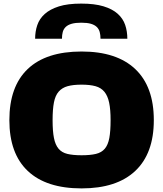

<svg xmlns="http://www.w3.org/2000/svg" viewBox="-20 -1036 906 1066"><path d="M433 10Q237 10 134.5 -86.5Q32 -183 32 -369Q32 -556 134 -653Q236 -750 433 -750Q628 -750 731 -652.5Q834 -555 834 -369Q834 -184 731 -87Q628 10 433 10ZM433 -174Q481 -174 512.5 -181.5Q544 -189 562 -210.5Q580 -232 587 -270Q594 -308 594 -369Q594 -428 586 -466Q578 -504 559.5 -526.5Q541 -549 510 -557.5Q479 -566 433 -566Q386 -566 355.5 -557.5Q325 -549 306 -527.5Q287 -506 279.5 -467.5Q272 -429 272 -369Q272 -308 279.5 -270Q287 -232 305 -210.5Q323 -189 354 -181.5Q385 -174 433 -174ZM538 -821Q538 -842 533.5 -858.5Q529 -875 517 -886.5Q505 -898 484.5 -904Q464 -910 431 -910Q399 -910 378 -904Q357 -898 345 -886.5Q333 -875 328.5 -858.5Q324 -842 324 -821H175Q175 -861 187 -896.5Q199 -932 228.5 -958.5Q258 -985 307 -1000.5Q356 -1016 431 -1016Q505 -1016 554.5 -1001Q604 -986 633.5 -959.5Q663 -933 675 -897.5Q687 -862 687 -821Z"/></svg>

Font: Encode Sans Wide
Style: Black
Weight: 900
Designer: Pablo Impallari, Andres Torresi
Foundry: Pablo Impallari, Andres Torresi
Version: Version 1.000; ttfautohint (v1.00) -l 8 -r 50 -G 200 -x 14 -